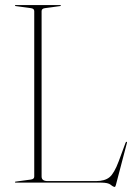

<svg xmlns="http://www.w3.org/2000/svg" viewBox="-20 -720 534 757"><path d="M217 -696 158 -688Q144 -686.5 144 -676V-24Q144 -6 168 -6H358Q393.5 -6 412 -21.5Q430.5 -37 448 -84L475 -157Q477 -161 479 -161Q482 -161 480 -155L437 9Q434.5 17 433 17Q426.5 17 416.5 8.5Q406.5 0 378 0H42Q39 0 39 -2Q39 -4 42 -4L101 -12Q115 -13.5 115 -24V-676Q115 -686.5 101 -688L42 -696Q39 -696 39 -698Q39 -700 42 -700H217Q220 -700 220 -698Q220 -696 217 -696Z"/></svg>

Font: Fraunces 144pt S000 Thin
Style: Regular
Weight: 100
Version: Version 1.000; ttfautohint (v1.8.3)